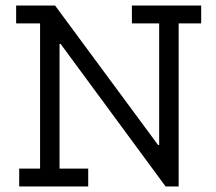

<svg xmlns="http://www.w3.org/2000/svg" viewBox="-20 -670 778 690"><path d="M622 -586V0H575L198 -512H194V-64H297V0H49V-64H124V-586H38V-650H178L548 -149H552V-586H454V-650H703V-586Z"/></svg>

Font: Zilla Slab Regular
Style: Regular
Weight: 400
Designer: Typotheque.com
Foundry: Typotheque type foundry
Version: Version 1.0; 2017